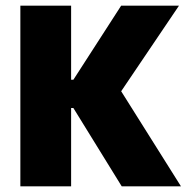

<svg xmlns="http://www.w3.org/2000/svg" viewBox="-20 -659 660 679"><path d="M620 0H410.5L239.5 -277H212V-377H239.5L408.5 -639H613L395.5 -317V-357ZM231.5 0H52V-639H231.5Z"/></svg>

Font: Anek Kannada Medium ExtraBold
Style: Regular
Weight: 800
Version: Version 1.003